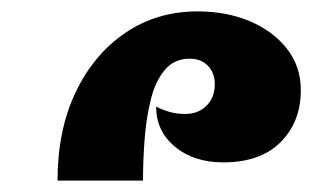

<svg xmlns="http://www.w3.org/2000/svg" viewBox="-20 -850 577 337"><path d="M81 -533Q81 -621 112.5 -687.5Q144 -754 199.5 -792Q255 -830 327 -830Q378 -830 419 -812.5Q460 -795 484 -764Q508 -733 508 -692Q508 -636 472.5 -600.5Q437 -565 372 -565Q320 -565 287 -592.5Q254 -620 254 -663Q263 -658 276 -654Q289 -650 305 -650Q328 -650 342.5 -664.5Q357 -679 357 -702Q357 -722 345 -734.5Q333 -747 313 -747Q286 -747 269.5 -727.5Q253 -708 245 -676.5Q237 -645 234 -607.5Q231 -570 231 -533Z"/></svg>

Font: Noto Serif Armenian Black
Style: Regular
Weight: 900
Version: Version 2.007